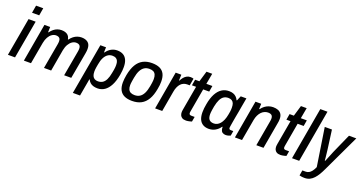

<svg xmlns="http://www.w3.org/2000/svg" viewBox="-41 -1512 4709 2487"><g transform="rotate(20 2313.0 -269.0)"><path d="M122 -619 140 -723H239L221 -619ZM15 0 108 -526H206L113 0Z M235 0 327 -526H406L404 -453H410Q431 -482 454.5 -500.5Q478 -519 504.5 -528.5Q531 -538 560 -538Q608 -538 638.5 -518Q669 -498 677 -453H683Q704 -482 728 -500.5Q752 -519 779.5 -528.5Q807 -538 837 -538Q892 -538 925.5 -511Q959 -484 959 -423Q959 -410 957.5 -395Q956 -380 953 -363L888 0H790L852 -349Q854 -361 855 -370.5Q856 -380 856 -389Q856 -412 848.5 -425Q841 -438 827 -444Q813 -450 794 -450Q764 -450 737.5 -431.5Q711 -413 691.5 -379.5Q672 -346 663 -298L611 0H512L574 -349Q576 -361 577 -371Q578 -381 578 -390Q578 -412 570.5 -425Q563 -438 549 -444Q535 -450 516 -450Q487 -450 460 -431.5Q433 -413 414 -379.5Q395 -346 386 -298L333 0Z M974 176 1098 -526H1176L1174 -456H1180Q1207 -495 1245 -516.5Q1283 -538 1328 -538Q1377 -538 1410.5 -519Q1444 -500 1462 -461Q1480 -422 1480 -363Q1480 -340 1478 -312.5Q1476 -285 1470 -254Q1454 -164 1423 -105Q1392 -46 1349 -17Q1306 12 1253 12Q1220 12 1194 4Q1168 -4 1149.5 -20.5Q1131 -37 1120 -62H1115L1073 176ZM1226 -76Q1264 -76 1290.5 -93Q1317 -110 1335 -146.5Q1353 -183 1363 -239Q1369 -268 1372.5 -289Q1376 -310 1377 -326Q1378 -342 1378 -354Q1378 -388 1368.5 -409.5Q1359 -431 1340.5 -441.5Q1322 -452 1293 -452Q1257 -452 1229 -432.5Q1201 -413 1182 -375.5Q1163 -338 1154 -283Q1149 -257 1146 -238.5Q1143 -220 1142 -206Q1141 -192 1141 -180Q1141 -143 1151.5 -120Q1162 -97 1181 -86.5Q1200 -76 1226 -76Z M1728 12Q1665 12 1622.5 -7.5Q1580 -27 1558 -68Q1536 -109 1536 -173Q1536 -197 1539 -223.5Q1542 -250 1547 -278Q1564 -368 1598 -425.5Q1632 -483 1684.5 -510.5Q1737 -538 1807 -538Q1871 -538 1914 -518.5Q1957 -499 1978.5 -458Q2000 -417 2000 -353Q2000 -329 1997.5 -303Q1995 -277 1989 -248Q1973 -158 1939 -100.5Q1905 -43 1853 -15.5Q1801 12 1728 12ZM1734 -70Q1776 -70 1806 -89.5Q1836 -109 1855.5 -148.5Q1875 -188 1886 -249Q1891 -277 1893.5 -295.5Q1896 -314 1897 -327.5Q1898 -341 1898 -351Q1898 -387 1887.5 -410.5Q1877 -434 1856 -445Q1835 -456 1802 -456Q1760 -456 1730.5 -436.5Q1701 -417 1681.5 -378.5Q1662 -340 1651 -279Q1646 -251 1643 -231.5Q1640 -212 1638.5 -198.5Q1637 -185 1637 -174Q1637 -138 1647.5 -115Q1658 -92 1680 -81Q1702 -70 1734 -70Z M2044 0 2136 -526H2214L2211 -446H2217Q2230 -472 2247 -492.5Q2264 -513 2286.5 -525.5Q2309 -538 2338 -538Q2352 -538 2362.5 -536Q2373 -534 2380 -531L2363 -434H2329Q2302 -434 2279.5 -424Q2257 -414 2240 -395.5Q2223 -377 2210.5 -349Q2198 -321 2192 -285L2142 0Z M2474 12Q2439 12 2420 0.5Q2401 -11 2392.5 -30Q2384 -49 2384 -74Q2384 -82 2385.5 -91Q2387 -100 2388 -109L2447 -444H2390L2404 -526H2463L2507 -674H2586L2559 -526H2642L2628 -444H2545L2489 -125Q2488 -121 2487 -111.5Q2486 -102 2486 -99Q2486 -85 2493.5 -78Q2501 -71 2517 -71H2563L2551 -3Q2540 1 2526.5 4Q2513 7 2499.5 9.5Q2486 12 2474 12Z M2785 12Q2739 12 2705.5 -7.5Q2672 -27 2654.5 -66Q2637 -105 2637 -164Q2637 -191 2640 -219Q2643 -247 2649 -278Q2664 -364 2694.5 -422Q2725 -480 2769 -509Q2813 -538 2869 -538Q2902 -538 2927 -529Q2952 -520 2970 -502.5Q2988 -485 2999 -460H3005L3033 -526H3111L3088 -398Q3083 -365 3075.5 -326Q3068 -287 3061 -248.5Q3054 -210 3048.5 -177Q3043 -144 3039.5 -122Q3036 -100 3036 -95Q3036 -82 3042.5 -76Q3049 -70 3062 -70H3096L3085 -4Q3074 1 3057 6.5Q3040 12 3020 12Q2993 12 2975 -0.5Q2957 -13 2952 -39Q2950 -46 2948.5 -54.5Q2947 -63 2948 -73L2942 -74Q2915 -34 2874.5 -11Q2834 12 2785 12ZM2825 -76Q2848 -76 2869.5 -86.5Q2891 -97 2909.5 -118.5Q2928 -140 2942 -173Q2956 -206 2964 -250Q2969 -276 2971.5 -293.5Q2974 -311 2974.5 -324.5Q2975 -338 2975 -348Q2975 -383 2966.5 -405.5Q2958 -428 2939 -440Q2920 -452 2890 -452Q2854 -452 2827.5 -434.5Q2801 -417 2783 -380Q2765 -343 2753 -284Q2748 -256 2745 -236Q2742 -216 2740.5 -201Q2739 -186 2739 -174Q2739 -123 2760 -99.5Q2781 -76 2825 -76Z M3144 0 3236 -526H3315L3313 -453H3319Q3339 -481 3364.5 -500Q3390 -519 3419 -528.5Q3448 -538 3478 -538Q3516 -538 3545.5 -526.5Q3575 -515 3591.5 -489Q3608 -463 3608 -422Q3608 -408 3606.5 -392Q3605 -376 3601 -359L3538 0H3439L3500 -346Q3502 -358 3503.5 -368.5Q3505 -379 3505 -388Q3505 -411 3497.5 -424.5Q3490 -438 3475 -444Q3460 -450 3439 -450Q3415 -450 3391.5 -440Q3368 -430 3348.5 -410Q3329 -390 3315 -361Q3301 -332 3294 -294L3242 0Z M3776 12Q3741 12 3722 0.5Q3703 -11 3694.5 -30Q3686 -49 3686 -74Q3686 -82 3687.5 -91Q3689 -100 3690 -109L3749 -444H3692L3706 -526H3765L3809 -674H3888L3861 -526H3944L3930 -444H3847L3791 -125Q3790 -121 3789 -111.5Q3788 -102 3788 -99Q3788 -85 3795.5 -78Q3803 -71 3819 -71H3865L3853 -3Q3842 1 3828.5 4Q3815 7 3801.5 9.5Q3788 12 3776 12Z M3931 0 4058 -723H4157L4030 0Z M4171 185Q4144 185 4125 181.5Q4106 178 4099 176L4111 103H4158Q4180 103 4200 92.5Q4220 82 4238 59Q4256 36 4272 -1L4191 -526H4290L4325 -265Q4328 -242 4331 -213.5Q4334 -185 4337 -159.5Q4340 -134 4341 -115H4347Q4352 -126 4358.5 -142.5Q4365 -159 4373 -178Q4381 -197 4389.5 -218Q4398 -239 4406 -259L4525 -526H4626L4385 -16Q4365 27 4343.5 63.5Q4322 100 4296.5 127.5Q4271 155 4240.5 170Q4210 185 4171 185Z"/></g></svg>

Font: Archivo SemiCondensed Medium
Style: Italic
Weight: 500
Width: 4
Italic angle: -10°
Designer: Hector Gatti
Foundry: Omnibus-Type
Version: Version 2.001